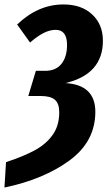

<svg xmlns="http://www.w3.org/2000/svg" viewBox="-29 -730 482 862"><path d="M433 -547Q433 -397 265 -357Q399 -349 399 -228Q399 -95 283.5 -10Q168 75 -9 112L-2 -2Q77 -28 127.5 -55.5Q178 -83 207.5 -124.5Q237 -166 237 -226Q237 -265 217.5 -282Q198 -299 154 -299H98L132 -412H174Q222 -412 247 -443.5Q272 -475 272 -528Q272 -596 221 -596Q195 -596 167 -582Q139 -568 106 -539L48 -620Q142 -710 256 -710Q337 -710 385 -665Q433 -620 433 -547Z"/></svg>

Font: Fira Sans Extra Condensed
Style: Bold Italic
Weight: 700
Width: 3
Italic angle: -8°
Designer: Carrois Corporate & Edenspiekermann AG
Foundry: Carrois Corporate GbR & Edenspiekermann AG
Version: Version 4.203